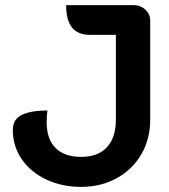

<svg xmlns="http://www.w3.org/2000/svg" viewBox="-20 -720 658 749"><path d="M30 -213Q30 -255 65.5 -272Q101 -289 165 -289Q162 -271 162 -243Q162 -178 196.5 -143Q231 -108 297 -108Q362 -108 397 -145.5Q432 -183 432 -253V-584H331Q284 -584 261 -612.5Q238 -641 238 -700H501Q528 -700 547 -682.5Q566 -665 566 -639V-253Q566 -178 531.5 -118.5Q497 -59 435.5 -25Q374 9 297 9Q221 9 160 -20Q99 -49 64.5 -99.5Q30 -150 30 -213Z"/></svg>

Font: K2D
Style: Bold
Weight: 700
Designer: Katatrad Aksorn Co.,Ltd.
Foundry: Cadson Demak Co.,Ltd.
Version: Version 1.000; ttfautohint (v1.6)